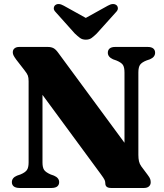

<svg xmlns="http://www.w3.org/2000/svg" viewBox="-20 -933 815 953"><path d="M273.6 -28.8Q273.6 -15.7 264.6 -8Q255.7 -0.4 236.7 0H76.2Q57.2 -0.4 48.1 -8Q38.9 -15.7 38.9 -28.8Q38.9 -50.7 64.7 -61.3L81.8 -67.2Q104.5 -76.7 113.3 -88.7Q122 -100.7 122 -126.9V-529.8Q122 -547.4 118.3 -557.7Q114.6 -567.9 100.7 -585.4L60.4 -637.3Q50.8 -650.6 47.2 -658Q43.5 -665.4 43.5 -673.3Q43.5 -686.1 52.3 -693.1Q61.1 -700 75.4 -700H216.4Q234 -700 245.4 -694Q256.8 -688 268.6 -671.5L624.9 -187.7L597.9 -113.9V-573.1Q597.9 -598.5 590.2 -610.6Q582.4 -622.6 557.7 -632.8L541 -638.7Q515.2 -650.5 515.2 -671.2Q515.2 -684.8 524.3 -692.4Q533.5 -700 552.1 -700H712.6Q731.6 -700 740.7 -692.4Q749.9 -684.8 749.9 -671.2Q749.9 -649.7 724.1 -638.7L707 -632.8Q684.3 -623.8 675.5 -611.8Q666.8 -599.7 666.8 -573.1V-164.1Q666.8 -145.9 669.9 -132.3Q673 -118.8 681.2 -107.5L712.1 -66.1Q723.3 -51.5 725.6 -43.9Q728 -36.3 728 -28.2Q728 -15.4 719.2 -7.7Q710.4 0 695.1 0H531.3Q502.7 0 502.7 -23Q502.7 -31.6 499.3 -39.6Q495.8 -47.6 479.9 -69.2L131.3 -543.2L190.9 -582.3V-126.5Q190.9 -101.9 198.8 -89.9Q206.8 -77.9 231.1 -67.2L247.8 -61.3Q273.6 -50.3 273.6 -28.8ZM444.5 -822.6 296.4 -904.8Q269.6 -919.9 253.9 -907.3Q247.8 -902.2 247 -892.6Q246.1 -883 256.8 -872.3L351.2 -766.8Q365.5 -753.3 377 -744.7Q388.5 -736.1 406 -736.1Q423.5 -736.1 435 -744.7Q446.6 -753.3 460.4 -766.8L555.3 -872.3Q565.9 -883 565.1 -892.6Q564.3 -902.2 558.2 -907.3Q542.1 -919.9 515.3 -904.8L367.2 -822.6Z"/></svg>

Font: Fraunces
Style: Regular
Weight: 900
Version: Version 1.000;[b76b70a41]